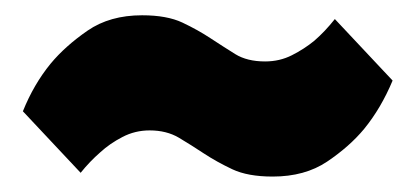

<svg xmlns="http://www.w3.org/2000/svg" viewBox="-20 -475 541 250"><path d="M9.8 -330.1Q23.9 -365.2 45.9 -392.1Q64.9 -415 94 -435.1Q123 -455.1 165 -455.1Q197.3 -455.1 217.5 -445.6Q237.8 -436 254.4 -425Q271 -414.1 286.4 -404.5Q301.8 -395 325.2 -395Q344.2 -395 360.1 -403.1Q376 -411.1 389.2 -421.9Q403.3 -434.1 416 -450.2L491.2 -370.1Q476.1 -334 454.1 -307.1Q435.1 -284.2 406 -264.6Q377 -245.1 335 -245.1Q302.7 -245.1 282.5 -254.6Q262.2 -264.2 245.6 -275.1Q229 -286.1 212.9 -295.7Q196.8 -305.2 174.8 -305.2Q155.8 -305.2 139.4 -296.6Q123 -288.1 110.8 -276.9Q96.7 -264.6 85 -250Z"/></svg>

Font: Russo One
Style: Regular
Weight: 400
Designer: Jovanny lemonad
Foundry: Jovanny Lemonad
Version: Version 1.000